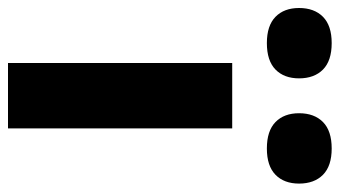

<svg xmlns="http://www.w3.org/2000/svg" viewBox="-268 -628 829 468"><g transform="rotate(90 146.0 -394.5)"><path d="M66 0V-546.5H225.5V0ZM274.5 -631Q231.5 -631 210 -652Q188.5 -673 188.5 -709.5Q188.5 -746.5 210 -767.8Q231.5 -789 274.5 -789Q317 -789 338.5 -767.8Q360 -746.5 360 -709.5Q360 -673 338.5 -652Q317 -631 274.5 -631ZM17.5 -631Q-25 -631 -46.5 -652Q-68 -673 -68 -709.5Q-68 -746.5 -46.5 -767.8Q-25 -789 17.5 -789Q60.5 -789 82 -767.8Q103.5 -746.5 103.5 -709.5Q103.5 -673 82 -652Q60.5 -631 17.5 -631Z"/></g></svg>

Font: Encode Sans Semi Expanded
Style: Bold
Weight: 700
Width: 6
Designer: Multiple Designers
Foundry: Impallari Type
Version: Version 3.000; ttfautohint (v1.8.3) -l 8 -r 50 -G 200 -x 14 